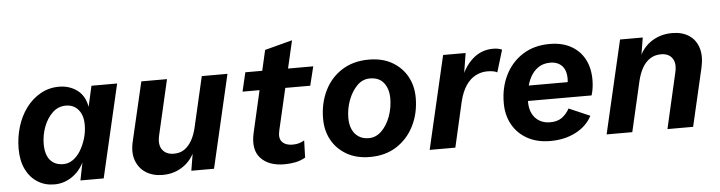

<svg xmlns="http://www.w3.org/2000/svg" viewBox="-43 -834 3854 1028"><g transform="rotate(-5 1884.0 -319.5)"><path d="M214 9Q163 9 123.5 -16Q84 -41 61.5 -87Q39 -133 39 -197Q39 -258 56 -314.5Q73 -371 105.5 -415Q138 -459 183.5 -484.5Q229 -510 283 -510Q338 -510 379.5 -480Q421 -450 432 -389L457 -500H595L479 0H354L373 -95Q349 -47 306.5 -19Q264 9 214 9ZM271 -95Q299 -95 323 -112Q347 -129 364.5 -158Q382 -187 392.5 -222.5Q403 -258 403 -295Q403 -330 391.5 -354.5Q380 -379 359.5 -392.5Q339 -406 311 -406Q269 -406 238.5 -376.5Q208 -347 191.5 -302.5Q175 -258 175 -210Q175 -174 186 -148Q197 -122 218.5 -108.5Q240 -95 271 -95Z M796 9Q744 9 706.5 -14.5Q669 -38 653 -82Q637 -126 652 -187L725 -500H863L795 -205Q783 -154 803.5 -126.5Q824 -99 865 -99Q899 -99 922.5 -115.5Q946 -132 962.5 -161.5Q979 -191 988 -231L1050 -500H1188L1072 0H950L974 -145L983 -133Q961 -64 911 -27.5Q861 9 796 9Z M1450 9Q1366 9 1323 -37.5Q1280 -84 1300 -173L1400 -610L1548 -649L1438 -174Q1428 -132 1447 -112Q1466 -92 1502 -92Q1524 -92 1539 -97Q1554 -102 1566 -109L1563 -17Q1537 -2 1508.5 3.5Q1480 9 1450 9ZM1260 -398 1284 -500H1649L1624 -398Z M1910 10Q1837 10 1784.5 -20.5Q1732 -51 1704.5 -101.5Q1677 -152 1677 -215Q1677 -298 1709.5 -365Q1742 -432 1803 -471Q1864 -510 1948 -510Q2021 -510 2073 -480Q2125 -450 2153 -399.5Q2181 -349 2181 -285Q2181 -203 2148 -136Q2115 -69 2054.5 -29.5Q1994 10 1910 10ZM1912 -91Q1951 -91 1981 -120.5Q2011 -150 2028 -196.5Q2045 -243 2045 -293Q2045 -344 2020 -376.5Q1995 -409 1945 -409Q1906 -409 1876.5 -379.5Q1847 -350 1829.5 -304Q1812 -258 1812 -207Q1812 -173 1823.5 -147Q1835 -121 1857.5 -106Q1880 -91 1912 -91Z M2231 0 2347 -500H2468L2442 -339L2434 -352Q2457 -424 2504.5 -467Q2552 -510 2616 -510Q2632 -510 2643.5 -507.5Q2655 -505 2664 -501L2628 -382Q2619 -387 2606 -389.5Q2593 -392 2574 -392Q2542 -392 2512.5 -377Q2483 -362 2460.5 -329.5Q2438 -297 2425 -245L2369 0Z M2879 9Q2809 9 2757 -19.5Q2705 -48 2676.5 -98.5Q2648 -149 2648 -215Q2648 -298 2681 -364.5Q2714 -431 2775 -470Q2836 -509 2920 -509Q2987 -509 3034.5 -482.5Q3082 -456 3107 -409Q3132 -362 3132 -298Q3132 -276 3129 -255Q3126 -234 3120 -215H2733L2734 -297H3036L2994 -272Q2997 -284 2998.5 -294.5Q3000 -305 3000 -317Q3000 -346 2990 -366.5Q2980 -387 2960.5 -398Q2941 -409 2915 -409Q2877 -409 2850.5 -391Q2824 -373 2808 -343.5Q2792 -314 2785 -278.5Q2778 -243 2778 -209Q2778 -173 2791.5 -146.5Q2805 -120 2829.5 -105.5Q2854 -91 2887 -91Q2927 -91 2951.5 -109.5Q2976 -128 2991 -156L3104 -107Q3076 -53 3016.5 -22Q2957 9 2879 9Z M3182 0 3298 -500H3420L3396 -355L3388 -366Q3408 -436 3459.5 -473Q3511 -510 3578 -510Q3632 -510 3668.5 -486Q3705 -462 3719 -417.5Q3733 -373 3719 -311L3647 0H3509L3577 -297Q3589 -346 3570 -374Q3551 -402 3509 -402Q3476 -402 3451 -386Q3426 -370 3409 -340.5Q3392 -311 3382 -269L3320 0Z"/></g></svg>

Font: Kantumruy Pro SemiBold
Style: Italic
Weight: 600
Italic angle: -13°
Version: Version 1.002